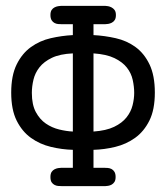

<svg xmlns="http://www.w3.org/2000/svg" viewBox="-20 -631 565 651"><path d="M18 -317Q18 -375 36.5 -412.5Q55 -450 85 -471.5Q115 -493 152 -501.5Q189 -510 227 -512V-549H188Q183 -549 177 -549.5Q171 -550 165 -553Q159 -556 155 -562.5Q151 -569 151 -580Q151 -591 155 -597Q159 -603 165 -606Q171 -609 177 -610Q183 -611 186 -611H338Q341 -611 346.5 -610Q352 -609 358 -606Q364 -603 368.5 -597Q373 -591 373 -580Q373 -569 369 -563Q365 -557 359 -554Q353 -551 347 -550Q341 -549 337 -549H297V-512Q335 -510 372.5 -501.5Q410 -493 439.5 -471.5Q469 -450 487 -412.5Q505 -375 505 -317Q505 -259 486.5 -222Q468 -185 438 -163.5Q408 -142 371 -133Q334 -124 297 -123V-62H335Q339 -62 345.5 -61.5Q352 -61 358 -58Q364 -55 368 -48.5Q372 -42 372 -31Q372 -20 368 -14Q364 -8 358.5 -5Q353 -2 347 -1Q341 0 338 0H188Q183 0 177 -0.5Q171 -1 165 -4Q159 -7 155 -13Q151 -19 151 -31Q151 -42 155 -48Q159 -54 165 -57Q171 -60 177 -61Q183 -62 187 -62H227V-123Q190 -124 152.5 -133Q115 -142 85 -163.5Q55 -185 36.5 -222Q18 -259 18 -317ZM88 -316Q88 -276 101.5 -251Q115 -226 135.5 -212Q156 -198 180.5 -192Q205 -186 227 -185V-450Q183 -448 156 -435Q129 -422 114 -403Q99 -384 93.5 -361Q88 -338 88 -316ZM297 -185Q340 -188 367 -201Q394 -214 409 -233Q424 -252 429.5 -274Q435 -296 435 -316Q435 -337 430 -360Q425 -383 410 -402Q395 -421 368 -434Q341 -447 297 -450Z"/></svg>

Font: CMU Typewriter Custom
Style: Regular
Weight: 500
Monospace: yes
Version: Version 0.7.0